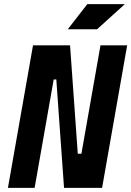

<svg xmlns="http://www.w3.org/2000/svg" viewBox="-20 -914 639 934"><path d="M291.5 0H476.6L598.6 -693.4H468.8L376 -166H358.4L320.8 -693.4H140.6L18.6 0H148.4L241.2 -527.3H253.9ZM309.6 -771.5H452.1L587.4 -894H404.8Z"/></svg>

Font: Cascadia Mono PL
Style: Bold Italic
Weight: 700
Italic angle: -10°
Monospace: yes
Designer: Aaron Bell
Foundry: Saja Typeworks
Version: Version 2404.023